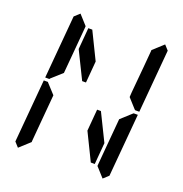

<svg xmlns="http://www.w3.org/2000/svg" viewBox="-157 -1093 1129 1185"><g transform="rotate(20 408.0 -500.0)"><path d="M469 -433H494L582 -254L570 -113H544L457 -291ZM347 -567H322L234 -746L246 -887H272L359 -709ZM684 -485 689 -489H716L680 -76L646 -45L590 -107V-113L599 -218L617 -424ZM726 -955 754 -924 718 -510H691L686 -514L631 -575L633 -607L649 -782L658 -887V-893ZM131 -515 127 -510H100L136 -924L170 -955L226 -893V-887L217 -782L199 -576ZM90 -45 62 -76 98 -490H125L129 -485L185 -424L167 -218L158 -113V-107Z"/></g></svg>

Font: DSEG14 Classic
Style: Italic
Weight: 400
Italic angle: -5°
Designer: Keshikan(Twitter:@keshinomi_88pro)
Version: Version 0.46